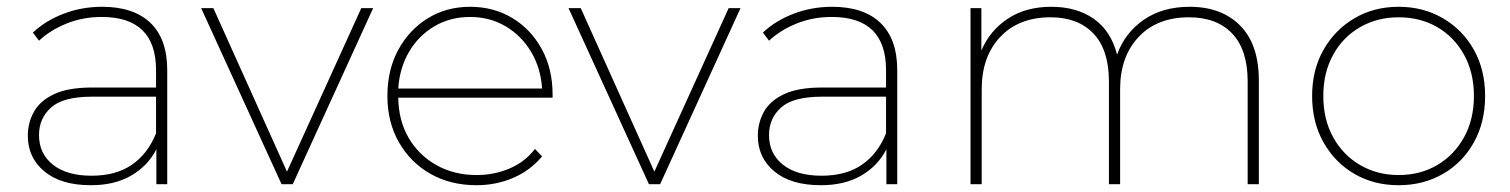

<svg xmlns="http://www.w3.org/2000/svg" viewBox="-20 -543 4450 566"><path d="M441 0V-103Q416 -54 367 -25.5Q318 3 248 3Q160 3 111 -37.5Q62 -78 62 -143Q62 -181 80 -213.5Q98 -246 139.5 -265.5Q181 -285 251 -285H440V-336Q440 -493 280 -493Q224 -493 176 -473.5Q128 -454 95 -423L77 -447Q114 -482 167.5 -502.5Q221 -523 281 -523Q374 -523 423.5 -475.5Q473 -428 473 -336V0ZM440 -150V-258H251Q166 -258 130.5 -226Q95 -194 95 -145Q95 -90 136 -57.5Q177 -25 250 -25Q322 -25 369 -57.5Q416 -90 440 -150Z M810 0 573 -519H609L826 -37L1045 -519H1080L843 0Z M1385 3Q1308 3 1249 -30.5Q1190 -64 1156 -123.5Q1122 -183 1122 -260Q1122 -337 1154 -396Q1186 -455 1241 -489Q1296 -523 1366 -523Q1435 -523 1490 -490Q1545 -457 1577 -398.5Q1609 -340 1609 -264Q1609 -261 1609 -255H1154Q1155 -187 1185 -136Q1215 -85 1267 -56Q1319 -27 1385 -27Q1436 -27 1481.5 -46Q1527 -65 1557 -104L1578 -82Q1543 -40 1492.5 -18.5Q1442 3 1385 3ZM1154 -282H1578Q1574 -343 1545.5 -390.5Q1517 -438 1470.5 -465.5Q1424 -493 1366 -493Q1307 -493 1260.5 -465.5Q1214 -438 1186 -390.5Q1158 -343 1154 -282Z M1893 0 1656 -519H1692L1909 -37L2128 -519H2163L1926 0Z M2593 0V-103Q2568 -54 2519 -25.5Q2470 3 2400 3Q2312 3 2263 -37.5Q2214 -78 2214 -143Q2214 -181 2232 -213.5Q2250 -246 2291.5 -265.5Q2333 -285 2403 -285H2592V-336Q2592 -493 2432 -493Q2376 -493 2328 -473.5Q2280 -454 2247 -423L2229 -447Q2266 -482 2319.5 -502.5Q2373 -523 2433 -523Q2526 -523 2575.5 -475.5Q2625 -428 2625 -336V0ZM2592 -150V-258H2403Q2318 -258 2282.5 -226Q2247 -194 2247 -145Q2247 -90 2288 -57.5Q2329 -25 2402 -25Q2474 -25 2521 -57.5Q2568 -90 2592 -150Z M2841 0V-519H2873V-394Q2898 -453 2951 -488Q3004 -523 3079 -523Q3154 -523 3204.5 -487.5Q3255 -452 3273 -382Q3296 -446 3351.5 -484.5Q3407 -523 3487 -523Q3581 -523 3636 -467.5Q3691 -412 3691 -305V0H3658V-303Q3658 -396 3612.5 -444Q3567 -492 3485 -492Q3391 -492 3336.5 -434Q3282 -376 3282 -280V0H3249V-303Q3249 -396 3203.5 -444Q3158 -492 3077 -492Q2983 -492 2928.5 -434Q2874 -376 2874 -280V0Z M4103 3Q4030 3 3972.5 -30.5Q3915 -64 3881.5 -123.5Q3848 -183 3848 -260Q3848 -337 3881.5 -396Q3915 -455 3972.5 -489Q4030 -523 4103 -523Q4176 -523 4234 -489Q4292 -455 4325 -396Q4358 -337 4358 -260Q4358 -183 4325 -123.5Q4292 -64 4234 -30.5Q4176 3 4103 3ZM4103 -27Q4167 -27 4217 -56.5Q4267 -86 4296 -138.5Q4325 -191 4325 -260Q4325 -329 4296 -381.5Q4267 -434 4217 -463Q4167 -492 4103 -492Q4040 -492 3989.5 -463Q3939 -434 3910 -381.5Q3881 -329 3881 -260Q3881 -191 3910 -138.5Q3939 -86 3989.5 -56.5Q4040 -27 4103 -27Z"/></svg>

Font: Montserrat ExtraLight
Style: Regular
Weight: 200
Designer: Julieta Ulanovsky
Foundry: Julieta Ulanovsky
Version: Version 9.000; ttfautohint (v1.8.4.7-5d5b)